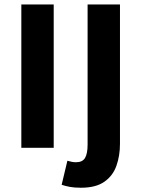

<svg xmlns="http://www.w3.org/2000/svg" viewBox="-20 -672 642 873"><path d="M77 0V-651.7H224.2V0ZM348.2 181.6Q317.5 181.6 296.9 177.6Q276.2 173.6 260.3 168.2L286.4 58.9Q297.1 61.9 306.1 63.8Q315.1 65.7 325.2 65.7Q355 65.7 366.6 46.2Q378.3 26.7 378.3 -14.4V-651.7H525.5V-17.9Q525.5 36.1 509.4 81.6Q493.4 127.2 454.5 154.4Q415.7 181.6 348.2 181.6Z"/></svg>

Font: Mada
Style: Regular
Weight: 400
Designer: Khaled Hosny
Version: Version 1.5